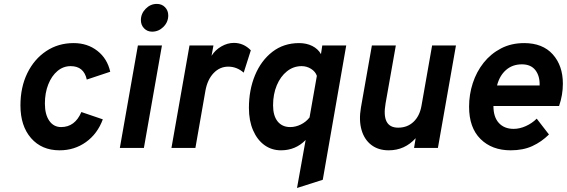

<svg xmlns="http://www.w3.org/2000/svg" viewBox="-20 -738 2828 958"><path d="M277.5 12Q188 12 135 -48.8Q82 -109.5 82 -212Q82 -302.5 116.2 -372.8Q150.5 -443 210.5 -483Q270.5 -523 347.5 -523Q416.5 -523 466 -484.2Q515.5 -445.5 530 -380L413 -341Q398.5 -408 332.5 -408Q295.5 -408 266.5 -383.5Q237.5 -359 220.8 -316.8Q204 -274.5 204 -221Q204 -167 225.8 -135.5Q247.5 -104 285 -104Q354 -104 386 -179L493 -142.5Q466.5 -70.5 409 -29.2Q351.5 12 277.5 12Z M739 -580Q715 -580 699 -596.5Q683 -613 683 -637.5Q683 -670 706.8 -694.2Q730.5 -718.5 762.5 -718.5Q787.5 -718.5 803.5 -702Q819.5 -685.5 819.5 -661Q819.5 -628 795.5 -604Q771.5 -580 739 -580ZM578 0 668 -511H788L698 0Z M835.5 0 925.5 -511H1045L1035.5 -459.5Q1053.5 -488.5 1084.2 -506.2Q1115 -524 1147 -524Q1195.5 -524 1231.5 -487L1196 -375.5Q1161.5 -405.5 1119 -405.5Q1076.5 -405.5 1045.8 -373.2Q1015 -341 1005 -285.5L955 0Z M1462 200 1505 -39.5Q1455 12 1382 12Q1335.5 12 1299.5 -14Q1263.5 -40 1242.8 -87.8Q1222 -135.5 1222 -199.5Q1222 -289.5 1252.5 -362.8Q1283 -436 1339.2 -479.5Q1395.5 -523 1472.5 -523Q1509.5 -523 1538.2 -508.5Q1567 -494 1581.5 -468L1588 -511H1707.5L1590.5 159ZM1428 -104Q1455 -104 1481 -116.8Q1507 -129.5 1524.5 -152L1561 -359.5Q1554 -380.5 1532.5 -394.2Q1511 -408 1485 -408Q1444 -408 1411.8 -382.2Q1379.5 -356.5 1361 -312.2Q1342.5 -268 1342.5 -212.5Q1342.5 -160.5 1365.2 -132.2Q1388 -104 1428 -104Z M1919.5 12Q1867.5 12 1832.5 -15Q1797.5 -42 1783.8 -90.2Q1770 -138.5 1781 -202L1835.5 -511H1955L1904 -223Q1882.5 -101 1966.5 -101Q2012.5 -101 2043.2 -130Q2074 -159 2083 -210L2136 -511H2255L2165 0H2046L2054 -48.5Q1999.5 12 1919.5 12Z M2528 12Q2434.5 12 2377.5 -44.5Q2320.5 -101 2320.5 -205.5Q2320.5 -266.5 2339 -323.2Q2357.5 -380 2393.2 -425Q2429 -470 2480 -496.5Q2531 -523 2595.5 -523Q2687.5 -523 2738 -466.8Q2788.5 -410.5 2788.5 -320.5Q2788.5 -263.5 2769.5 -209H2442Q2442 -154 2469 -124.5Q2496 -95 2543 -95Q2573 -95 2604 -109Q2635 -123 2658 -146L2719 -67Q2682.5 -30.5 2636.2 -9.2Q2590 12 2528 12ZM2460 -311.5H2672.5Q2674 -358.5 2651.5 -387.8Q2629 -417 2584 -417Q2537 -417 2504.8 -388.8Q2472.5 -360.5 2460 -311.5Z"/></svg>

Font: Overpass
Style: Bold Italic
Weight: 700
Italic angle: -10°
Designer: Delve Withrington, Dave Bailey, Thomas Jockin
Foundry: Delve Fonts LLC
Version: Version 4.000; ttfautohint (v1.8.3)